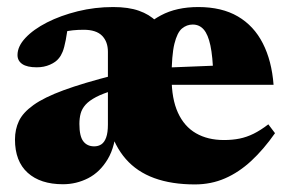

<svg xmlns="http://www.w3.org/2000/svg" viewBox="-20 -496 801 532"><path d="M212 -413.5Q195.5 -413.5 181.5 -412Q167.5 -410.5 156.5 -407.5L171 -445.5Q166.5 -407 162.2 -385.2Q158 -363.5 153.5 -352.5Q149 -341.5 143 -334.5Q135 -324 118.5 -316.8Q102 -309.5 82 -309.5Q55 -309.5 41.8 -318.5Q28.5 -327.5 28.5 -343.5Q28.5 -367.5 50.5 -391Q72.5 -414.5 110.2 -433.8Q148 -453 195.5 -464.8Q243 -476.5 293.5 -476.5Q336 -476.5 365 -466.2Q394 -456 412.5 -437.5Q431 -419 441 -393.5H356Q383 -430.5 426 -453.5Q469 -476.5 529.5 -476.5Q594.5 -476.5 639 -450.5Q683.5 -424.5 708.2 -376Q733 -327.5 738 -261H410V-307.5L660 -317.5L571 -288Q569.5 -339.5 563 -370Q556.5 -400.5 544.5 -414.2Q532.5 -428 514 -428Q497.5 -428 484.2 -417Q471 -406 463.2 -374.5Q455.5 -343 455.5 -281Q455.5 -222 473 -183.8Q490.5 -145.5 523 -126.8Q555.5 -108 600.5 -108Q624 -108 643.8 -112Q663.5 -116 682.8 -125.5Q702 -135 723.5 -151.5L742 -127Q710.5 -82 676.2 -50.2Q642 -18.5 603.5 -1.8Q565 15 520 15Q455.5 15 407.5 -2.5Q359.5 -20 328.5 -55.5Q297.5 -91 282 -145L302.5 -148Q300 -91 278.5 -55Q257 -19 224.2 -2.2Q191.5 14.5 154.5 14.5Q92 14.5 56.8 -17.2Q21.5 -49 21.5 -109.5Q21.5 -137.5 32.5 -160.8Q43.5 -184 72.8 -205Q102 -226 156.2 -246Q210.5 -266 297 -288L295.5 -246Q265 -237 246 -227Q227 -217 217 -205.8Q207 -194.5 203.5 -181.5Q200 -168.5 200 -152.5Q200 -118.5 210.8 -104.5Q221.5 -90.5 241 -90.5Q252.5 -90.5 261 -96.2Q269.5 -102 274.2 -115.2Q279 -128.5 279 -151V-352.5Q279 -380.5 262.8 -397Q246.5 -413.5 212 -413.5Z"/></svg>

Font: Newsreader 36pt ExtraBold
Style: Regular
Weight: 800
Designer: Hugues Gentile
Foundry: Production Type
Version: Version 1.003